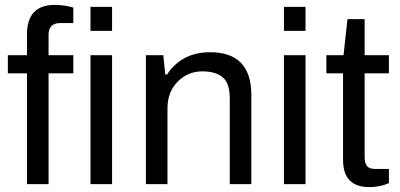

<svg xmlns="http://www.w3.org/2000/svg" viewBox="-20 -751 1631 783"><path d="M90 0V-452H12V-526H90V-610Q90 -731 203 -731Q242 -731 279 -720V-657H226Q178 -657 178 -609V-526H279V-452H178V0ZM349 -625V-723H437V-625ZM349 0V-526H437V0Z M575 0V-526H646L654 -447H661Q721 -538 837 -538Q1005 -538 1005 -363V0H917V-351Q917 -412 888 -436Q859 -460 805 -460Q746 -460 704.5 -418Q663 -376 663 -309V0Z M1138 -625V-723H1226V-625ZM1138 0V-526H1226V0Z M1486 12Q1379 12 1379 -99V-452H1311V-526H1381L1397 -673H1467V-526H1566V-452H1467V-112Q1467 -86 1476.5 -74Q1486 -62 1510 -62H1566V-4Q1529 12 1486 12Z"/></svg>

Font: Archivo
Style: Regular
Weight: 400
Designer: Hector Gatti
Foundry: Omnibus-Type
Version: Version 2.001